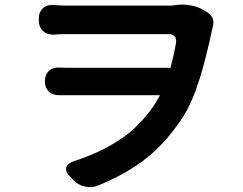

<svg xmlns="http://www.w3.org/2000/svg" viewBox="-20 -757 1040 821"><path d="M146 -677Q146 -706 164 -722Q182 -738 211 -736Q217 -735 230.5 -734Q244 -733 260 -733Q276 -733 311.5 -733Q347 -733 393.5 -733Q440 -733 490 -733Q540 -733 585.5 -733Q631 -733 665 -733Q699 -733 713 -733L746 -737Q772 -739 802 -732.5Q832 -726 854 -712L870 -702Q885 -692 890 -676Q895 -660 890 -643Q890 -642 889.5 -641Q889 -640 888 -635Q875 -573 857.5 -504Q840 -435 817.5 -372.5Q795 -310 767 -264Q723 -195 671.5 -140.5Q620 -86 554 -43Q488 0 398 37Q372 47 342.5 40.5Q313 34 293 12L279 -3Q258 -24 263.5 -41Q269 -58 296 -68Q406 -103 490.5 -158.5Q575 -214 637 -304Q651 -326 664 -350H274Q262 -350 251.5 -350Q241 -350 235 -350Q207 -349 189.5 -365Q172 -381 172 -409Q172 -438 189.5 -454Q207 -470 235 -468Q241 -468 250 -467.5Q259 -467 269 -467H709Q716 -493 722 -520Q728 -547 733 -576Q735 -592 726.5 -601.5Q718 -611 703 -611Q671 -611 622.5 -611Q574 -611 519.5 -611Q465 -611 413 -611Q361 -611 320.5 -611Q280 -611 261 -611Q229 -611 211 -609Q182 -608 164 -624.5Q146 -641 146 -671Z"/></svg>

Font: Chiron GoRound TC
Style: Bold
Weight: 700
Designer: Ryoko NISHIZUKA 西塚涼子 (kana, bopomofo & ideographs); Paul D. Hunt (Latin, Greek & Cyrillic); Sandoll Communications 산돌커뮤니
Foundry: Adobe
Version: Version 1.000;hotconv 1.1.1;makeotfexe 2.6.0